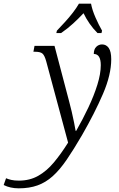

<svg xmlns="http://www.w3.org/2000/svg" viewBox="-166 -786 647 1046"><path d="M-64 240Q-110 240 -146 222L-133 185Q-122 190 -105 194Q-88 198 -63 198Q-4 198 42 172Q88 146 127 99.5Q166 53 205 -9L86 -451Q77 -484 65.5 -494Q54 -504 26 -504H16L22 -536H131L210 -236Q217 -210 224.5 -178.5Q232 -147 237.5 -118.5Q243 -90 246 -73H249Q285 -136 315.5 -200.5Q346 -265 364.5 -324.5Q383 -384 383 -431Q383 -492 345 -492Q345 -518 358.5 -531Q372 -544 390 -544Q413 -544 426.5 -524.5Q440 -505 440 -463Q440 -379 395 -274.5Q350 -170 281 -50Q235 29 197 84.5Q159 140 121 174Q83 208 38.5 224Q-6 240 -64 240ZM144 -619Q163 -639 186.5 -664.5Q210 -690 230.5 -716.5Q251 -743 264 -766H330Q336 -732 354.5 -690Q373 -648 390 -619L387 -606H365Q341 -630 322 -657.5Q303 -685 289 -714Q262 -685 232.5 -658Q203 -631 167 -606H141Z"/></svg>

Font: Noto Serif SemiCondensed Light
Style: Italic
Weight: 300
Width: 4
Italic angle: -12°
Designer: Monotype Design Team
Foundry: Monotype Imaging Inc.
Version: Version 2.013; ttfautohint (v1.8.4.7-5d5b)